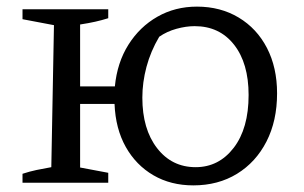

<svg xmlns="http://www.w3.org/2000/svg" viewBox="-20 -552 918 580"><path d="M48 0V-27Q69 -34 90.5 -38.5Q112 -43 135 -47L143 -476L48 -494V-524H307V-497Q288 -491 268 -486.5Q248 -482 222 -478V-291H327Q334 -363 368 -417Q402 -471 455.5 -501.5Q509 -532 575 -532Q646 -532 701 -499Q756 -466 786.5 -407Q817 -348 817 -270Q817 -187 785 -124.5Q753 -62 696 -27Q639 8 564 8Q496 8 443.5 -22.5Q391 -53 360 -108Q329 -163 326 -238H222V-46L307 -30V0ZM571 -47Q641 -47 686 -105.5Q731 -164 731 -265Q731 -361 687 -417Q643 -473 568 -473Q542 -473 513 -465Q484 -457 461 -441Q435 -397 422.5 -350Q410 -303 410 -257Q410 -162 454.5 -104.5Q499 -47 571 -47Z"/></svg>

Font: Piazzolla SC
Style: Regular
Weight: 400
Designer: Juan Pablo del Peral
Foundry: Huerta Tipografica
Version: Version 1.330